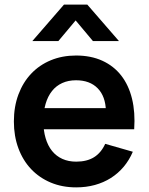

<svg xmlns="http://www.w3.org/2000/svg" viewBox="-20 -795 642 830"><path d="M119.8 -617.5 256.5 -775H357.5L494.2 -617.5H381.7L307 -706.7L232.3 -617.5ZM309.3 -96.2Q275.9 -96.2 249.6 -108.1Q223.2 -120 205 -142.5Q186.8 -165.1 177.2 -197.7Q167.5 -230.2 167.5 -271.5Q167.5 -313.1 177.1 -346Q186.7 -378.8 204.8 -401.5Q222.8 -424.2 249.1 -436.1Q275.3 -448 308.7 -448Q368.3 -448 402.3 -413.3Q436.2 -378.6 437.8 -315.9L438.2 -236.3H560.1Q565.1 -309.3 550.7 -368.3Q536.2 -427.2 503.9 -468.6Q471.6 -510 422.3 -532.5Q373 -555 308.7 -555Q249.1 -555 199.6 -534.5Q150.1 -513.9 114.8 -476.5Q79.4 -439.2 59.7 -386.6Q40 -334 40 -270Q40 -206.9 59.4 -154.3Q78.8 -101.8 114.3 -64.2Q149.8 -26.6 199.3 -5.8Q248.9 15 309.3 15Q352.1 15 389.9 4.7Q427.7 -5.7 459 -25.4Q490.2 -45.1 514.4 -73.7Q538.5 -102.3 554.2 -139L434.8 -173.2Q417.2 -134.5 386.4 -115.3Q355.6 -96.2 309.3 -96.2ZM536.1 -327.5H144.8L141.7 -236.3H560.1Z"/></svg>

Font: Vela Sans GX ExtLt
Style: Regular
Weight: 200
Designer: Principal design: Mikhail Sharanda - project Manrope.
Design modification: Ravid Balaliev
Foundry: Mikhail Sharanda
Version: Version 1.001